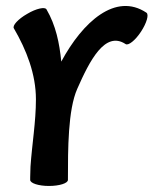

<svg xmlns="http://www.w3.org/2000/svg" viewBox="-20 -596 549 636"><path d="M205 0C205 -103 205 -232 236 -302C277 -395 328 -495 396 -450C405 -444 428 -462 447 -491C466 -520 474 -548 465 -554C363 -622 254 -524 183 -392C177 -453 165 -512 134 -565C129 -574 100 -568 70 -550C40 -533 20 -511 26 -502C68 -430 99 -350 99 -267C99 -192 86 -118 81 -44C81 -32 80 -20 80 -8C80 -6 80 -5 80 -3C80 -2 80 -1 80 0C80 11 108 20 142 20C177 20 205 11 205 0Z"/></svg>

Font: Nupuram
Style: Bold
Weight: 700
Designer: Santhosh Thottingal (santhosh.thottingal@gmail.com)
Foundry: SMC
Version: Version 1.000